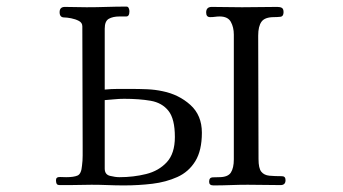

<svg xmlns="http://www.w3.org/2000/svg" viewBox="-20 -562 1040 583"><path d="M511 -146Q511 -201 491.5 -225.5Q472 -250 437.5 -256Q403 -262 357 -262Q342 -262 327.5 -260.5Q313 -259 298 -258V-50Q298 -32 314 -28Q330 -24 343 -24Q385 -24 423.5 -33.5Q462 -43 486.5 -69.5Q511 -96 511 -146ZM593 -159Q593 -105 573 -72.5Q553 -40 518.5 -24.5Q484 -9 442.5 -4Q401 1 357 1Q332 1 307.5 0Q283 -1 258 -1Q242 -1 225 -0.5Q208 0 191 0H162Q154 0 152 -4Q150 -8 150 -15Q150 -25 162.5 -24.5Q175 -24 181 -24Q204 -24 215.5 -29Q227 -34 229 -59Q231 -74 231 -89.5Q231 -105 231 -120Q231 -211 230.5 -301.5Q230 -392 230 -482Q230 -493 219.5 -498.5Q209 -504 196 -506.5Q183 -509 175 -509Q161 -509 161 -525Q161 -541 177 -541Q194 -541 210.5 -540.5Q227 -540 243 -540Q273 -540 303.5 -541Q334 -542 364 -542Q369 -542 371 -537Q373 -532 373 -528Q373 -512 363.5 -512Q354 -512 343 -512Q323 -512 310.5 -505Q298 -498 298 -475V-290Q318 -292 338 -292Q358 -292 378 -292Q402 -292 426.5 -291Q451 -290 474 -285Q523 -275 558 -243.5Q593 -212 593 -159ZM847 -15Q847 0 832 0Q807 0 782 -0.5Q757 -1 732 -1Q706 -1 680 0Q654 1 628 1Q615 1 615 -10Q615 -23 625.5 -23.5Q636 -24 645 -24Q672 -24 681 -38Q690 -52 690 -78V-457Q690 -479 681 -495.5Q672 -512 647 -512Q640 -512 633 -511Q626 -510 618 -510Q606 -510 606 -524Q606 -541 623 -541Q646 -541 669 -540.5Q692 -540 715 -540Q742 -540 768.5 -540.5Q795 -541 822 -541Q831 -541 836 -538Q841 -535 841 -525Q841 -512 831 -511Q821 -510 812 -510Q784 -510 774 -496Q764 -482 764 -454Q764 -360 764.5 -266.5Q765 -173 765 -79Q765 -51 773.5 -40.5Q782 -30 798 -28.5Q814 -27 836 -27Q847 -27 847 -15Z"/></svg>

Font: Kaisei Tokumin
Style: Regular
Weight: 400
Designer: Font-Kai, 金井和夫
Foundry: KAZUO KANAI
Version: Version 5.003